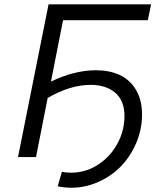

<svg xmlns="http://www.w3.org/2000/svg" viewBox="-20 -720 742 880"><path d="M145 0H62.5L202.5 -700H672.5L657.5 -627.5H269L213.5 -346Q321.5 -398 419.5 -398Q481 -398 527.8 -376.8Q574.5 -355.5 602.8 -309Q631 -262.5 631 -195.5Q631 -128 604.8 -65.8Q578.5 -3.5 534.8 41.8Q491 87 431 113.8Q371 140.5 306.5 140.5Q278.5 140.5 244.5 134L263.5 67.5Q283 71.5 306.5 71.5Q373 71.5 429.8 34.5Q486.5 -2.5 518.5 -62.2Q550.5 -122 550.5 -188.5Q550.5 -259 508 -295Q465.5 -331 396 -331Q301.5 -331 198.5 -271Z"/></svg>

Font: Argentum Sans Light
Style: Italic
Weight: 300
Italic angle: -11.3°
Designer: Julieta Ulanovsky (font), Owen Earl (portions from Jones font), Cristiano Sobral (main changes and remaster)
Foundry: Julieta Ulanovsky (font), Owen Earl (portions from Jones font), Cristiano Sobral (main changes and remaster)
Version: Version 3.127